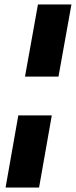

<svg xmlns="http://www.w3.org/2000/svg" viewBox="-20 -740 340 860"><path d="M92 -397 150 -720H300L242 -397ZM5 100 62 -223H212L155 100Z"/></svg>

Font: DM Sans 18pt Black
Style: Italic
Weight: 900
Italic angle: -10°
Designer: Colophon Foundry, Jonny Pinhorn
Foundry: Colophon Foundry
Version: Version 4.004;gftools[0.9.30]